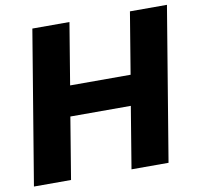

<svg xmlns="http://www.w3.org/2000/svg" viewBox="-80 -811 929 896"><g transform="rotate(-10 384.0 -363.5)"><path d="M130.3 -727.3H306.1L257.8 -435.4H544.4L592.7 -727.3H768.1L647.4 0H471.9L520.2 -292.3H233.7L185.4 0H9.6Z"/></g></svg>

Font: Inter P Extra Bold
Style: Italic
Weight: 800
Italic angle: 9.39999°
Designer: Rasmus Andersson
Foundry: rsms
Version: Version 3.018;git-588b23468